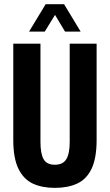

<svg xmlns="http://www.w3.org/2000/svg" viewBox="-20 -899 533 931"><path d="M246.4 12Q183.7 12 139 -8.9Q94.3 -29.9 69.3 -80.9Q44.4 -132 44.4 -220.6V-687.2H176.2V-210.8Q176.2 -154.5 191.3 -127.3Q206.5 -100.2 246 -100.2Q285.4 -100.2 301.7 -127.3Q318 -154.5 318 -210.8V-687.2H448.5V-220.6Q448.5 -132 424.1 -80.9Q399.7 -29.9 354.3 -8.9Q308.9 12 246.4 12ZM120.8 -745.7 201.4 -878.7H290.7L371.1 -745.7H295.4L225.8 -861.8H268.3L197 -745.7Z"/></svg>

Font: Archivo SemiBold ExtraCondensed
Style: Regular
Weight: 600
Width: 2
Version: Version 2.001